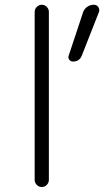

<svg xmlns="http://www.w3.org/2000/svg" viewBox="-20 -793 461 792"><path d="M367.2 -773.4Q378.9 -773.4 385.7 -763.7Q389.6 -757.8 389.6 -751Q389.6 -746.1 387.7 -742.2L317.4 -563.5Q307.6 -539.1 281.2 -539.1Q271.5 -539.1 265.6 -546.9Q259.8 -554.7 263.7 -564.5L322.3 -741.2Q327.1 -755.9 339.4 -764.6Q351.6 -773.4 367.2 -773.4ZM123 -50.8V-744.1Q123 -755.9 131.8 -764.6Q140.6 -773.4 152.3 -773.4Q164.1 -773.4 172.9 -764.6Q181.6 -755.9 181.6 -744.1V-50.8Q181.6 -39.1 172.9 -30.3Q164.1 -21.5 152.3 -21.5Q140.6 -21.5 131.8 -30.3Q123 -39.1 123 -50.8Z"/></svg>

Font: irohamaru Light
Style: Regular
Weight: 200
Designer: [Source Han Sans]
Ryoko NISHIZUKA  (kana & ideographs); Paul D. Hunt (Latin, Greek & Cyrillic); Wenlong ZHANG  (bopomofo
Version: Version 1.01